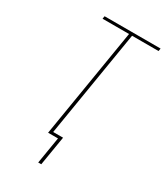

<svg xmlns="http://www.w3.org/2000/svg" viewBox="-221 -826 943 1093"><g transform="rotate(30 250.0 -280.0)"><path d="M220 175 249 0H184L302 -717H128L131 -735H499L496 -717H322L207 -18H272L240 175Z"/></g></svg>

Font: Iosevka Curly Thin
Style: Italic
Weight: 100
Italic angle: -9°
Monospace: yes
Designer: Belleve Invis
Foundry: Belleve Invis
Version: Version 22.1.2; ttfautohint (v1.8.4)